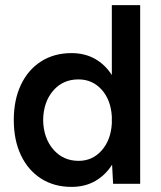

<svg xmlns="http://www.w3.org/2000/svg" viewBox="-20 -720 631 752"><path d="M260 12Q192 12 141 -20.5Q90 -53 62 -112Q34 -171 34 -250Q34 -329 62 -388Q90 -447 141 -479.5Q192 -512 260 -512Q312 -512 352 -489.5Q392 -467 418 -426V-700H529V0H423L419 -75Q393 -34 353 -11Q313 12 260 12ZM288 -90Q342 -90 378 -130.5Q414 -171 418 -236V-264Q414 -329 378 -369Q342 -409 287 -409Q226 -409 188 -364.5Q150 -320 149 -250Q150 -180 188.5 -135Q227 -90 288 -90Z"/></svg>

Font: Figtree SemiBold
Style: Regular
Weight: 600
Designer: Erik Kennedy
Foundry: Erik Kennedy
Version: Version 2.001; ttfautohint (v1.8.4.7-5d5b);gftools[0.9.27]